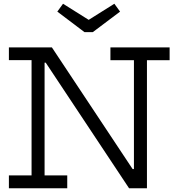

<svg xmlns="http://www.w3.org/2000/svg" viewBox="-20 -1005 942 1025"><path d="M475.5 -833.5H431L286 -943L316.5 -985L453.5 -899L590.5 -985L621 -943ZM669 0 170 -752H257L756 0ZM27.5 -684V-752H256.5L255.5 -670.5H218V-68.5H339V0H27.5V-68.5H148.5V-684ZM569.5 -683.5V-752H885.5V-683.5H764.5V0H670L643.5 -102.5H695V-683.5Z"/></svg>

Font: Hepta Slab ExtraLight
Style: Regular
Weight: 400
Version: Version 1.102